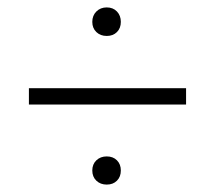

<svg xmlns="http://www.w3.org/2000/svg" viewBox="-20 -490 571 518"><path d="M229 -431Q229 -448 240 -459Q251 -470 268 -470Q285 -470 295.5 -459Q306 -448 306 -431Q306 -414 295.5 -403.5Q285 -393 268 -393Q251 -393 240 -403.5Q229 -414 229 -431ZM58 -252H482V-208H58ZM229 -30Q229 -47 240 -57.5Q251 -68 268 -68Q285 -68 295.5 -57.5Q306 -47 306 -30Q306 -13 295.5 -2.5Q285 8 268 8Q251 8 240 -2.5Q229 -13 229 -30Z"/></svg>

Font: Ysabeau Infant Semilight
Style: Italic
Weight: 300
Italic angle: -12°
Designer: Christian Thalmann (Catharsis Fonts)
Version: Version 0.003